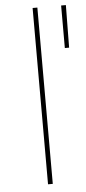

<svg xmlns="http://www.w3.org/2000/svg" viewBox="-54 -773 362 805"><g transform="rotate(-5 127.5 -371.0)"><path d="M115 -742H135V0H115ZM235 -742H255L253 -563H235Z"/></g></svg>

Font: Alexandria Thin
Style: Regular
Weight: 250
Designer: Mohamed Gaber
Foundry: Kief Type Foundry
Version: Version 5.100